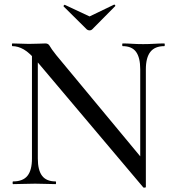

<svg xmlns="http://www.w3.org/2000/svg" viewBox="-20 -818 770 853"><path d="M122 -114V-602L148 -600V-114Q148 -62 167 -37Q186 -12 227 -12Q229 -12 229 -6Q229 0 227 0Q206 0 184.5 -1Q163 -2 136 -2Q110 -2 85 -1Q60 0 38 0Q36 0 36 -6Q36 -12 38 -12Q82 -12 102 -37Q122 -62 122 -114ZM628 13Q628 15 623.5 15.5Q619 16 617 15L146 -543Q111 -584 85.5 -598.5Q60 -613 35 -613Q33 -613 33 -619Q33 -625 35 -625Q54 -625 73 -624Q92 -623 108 -623Q132 -623 152 -624Q172 -625 182 -625Q195 -625 201 -613.5Q207 -602 230 -573L620 -103ZM628 -510V13L603 -18V-510Q603 -562 584.5 -587.5Q566 -613 525 -613Q523 -613 523 -619Q523 -625 525 -625Q546 -625 568 -623.5Q590 -622 616 -622Q641 -622 665 -623.5Q689 -625 710 -625Q712 -625 712 -619Q712 -613 710 -613Q668 -613 648 -587.5Q628 -562 628 -510ZM366 -687 263 -789Q261 -792 264.5 -795Q268 -798 269 -796L378 -745L486 -797Q488 -799 491 -795.5Q494 -792 491 -790L389 -687Q385 -683 378 -683Q371 -683 366 -687Z"/></svg>

Font: Cormorant Light Medium
Style: Regular
Weight: 500
Version: Version 4.000